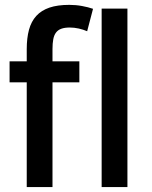

<svg xmlns="http://www.w3.org/2000/svg" viewBox="-20 -762 618 782"><path d="M335 -634.8Q319.3 -641.6 300.8 -645.8Q282.2 -649.9 264.2 -649.9Q243.7 -649.9 230 -645Q216.3 -640.1 208.3 -629.6Q200.2 -619.1 197 -602.3Q193.8 -585.4 193.8 -562V-512.2H303.2V-426.8H193.8V0H88.9V-426.8H19V-512.2H88.9V-562Q88.9 -606.9 98.1 -640.9Q107.4 -674.8 127.9 -697.3Q148.4 -719.7 181.4 -731Q214.4 -742.2 262.2 -742.2Q289.1 -742.2 314.2 -737.5Q339.4 -732.9 358.9 -726.1ZM394 0V-727.1H499V0Z"/></svg>

Font: Clear Sans Medium
Style: Regular
Weight: 500
Foundry: Intel Corporation
Version: Version 1.00